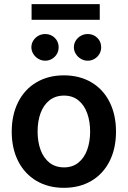

<svg xmlns="http://www.w3.org/2000/svg" viewBox="-20 -904 622 935"><path d="M37.1 -262.7Q37.1 -344.7 68.4 -406.7Q99.6 -468.8 157.2 -502.9Q214.8 -537.1 291 -537.1Q367.7 -537.1 425.3 -502.9Q482.9 -468.8 513.9 -406.7Q544.9 -344.7 544.9 -262.7Q544.9 -181.2 513.7 -119.1Q482.4 -57.1 425 -23.2Q367.7 10.7 291 10.7Q214.8 10.7 157.2 -23.4Q99.6 -57.6 68.4 -119.4Q37.1 -181.2 37.1 -262.7ZM418.9 -263.7Q418.9 -313 404.5 -352.8Q390.1 -392.6 361.6 -415.5Q333 -438.5 292 -438.5Q250 -438.5 220.9 -415.5Q191.9 -392.6 177.5 -353Q163.1 -313.5 163.1 -263.7Q163.1 -213.9 177.5 -174.3Q191.9 -134.8 220.9 -111.8Q250 -88.9 292 -88.9Q333 -88.9 361.6 -111.8Q390.1 -134.8 404.5 -174.3Q418.9 -213.9 418.9 -263.7ZM132.8 -673.8Q132.8 -691.4 142.1 -706.3Q151.4 -721.2 166.7 -729.7Q182.1 -738.3 200.2 -738.3Q228 -738.3 246.8 -719.7Q265.6 -701.2 265.6 -673.8Q265.6 -656.2 257.1 -641.4Q248.5 -626.5 233.4 -617.4Q218.3 -608.4 200.2 -608.4Q182.6 -608.4 167 -617.4Q151.4 -626.5 142.1 -641.6Q132.8 -656.7 132.8 -673.8ZM339.8 -673.8Q339.8 -691.4 349.1 -706.3Q358.4 -721.2 373.8 -729.7Q389.2 -738.3 407.2 -738.3Q435.1 -738.3 453.9 -719.7Q472.7 -701.2 472.7 -673.8Q472.7 -656.2 464.1 -641.4Q455.6 -626.5 440.4 -617.4Q425.3 -608.4 407.2 -608.4Q389.6 -608.4 374 -617.4Q358.4 -626.5 349.1 -641.6Q339.8 -656.7 339.8 -673.8ZM465.8 -807.6H133.8V-883.8H465.8Z"/></svg>

Font: Pretendard GOV SemiBold
Style: Regular
Weight: 600
Designer: Base glyphs from Inter by Rasmus Andersson; Hangeul glyphs from Noto Sans CJK(Source Han Sans) by Jang Soo-young and Kan
Foundry: Kil Hyung-jin
Version: Version 1.309